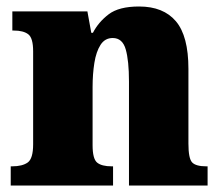

<svg xmlns="http://www.w3.org/2000/svg" viewBox="-20 -571 682 591"><path d="M13 0V-59H17Q49 -59 65.5 -71Q82 -83 82 -127V-413Q82 -454 67 -465.5Q52 -477 22 -477H18V-536H249L261 -470H266Q283 -503 314.5 -527Q346 -551 408 -551Q483 -551 521.5 -505.5Q560 -460 560 -359V-129Q560 -83 571.5 -71Q583 -59 615 -59H619V0H377V-320Q377 -384 367 -419Q357 -454 327 -454Q303 -454 289.5 -433Q276 -412 270.5 -377.5Q265 -343 265 -303V-124Q265 -82 279 -70.5Q293 -59 324 -59H328V0Z"/></svg>

Font: Noto Serif Thai SemiCondensed Black
Style: Regular
Weight: 900
Width: 4
Designer: Monotype Design Team
Foundry: Monotype Imaging Inc.
Version: Version 2.002; ttfautohint (v1.8.4.7-5d5b)